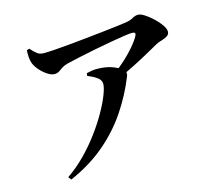

<svg xmlns="http://www.w3.org/2000/svg" viewBox="-110 -883 1221 1076"><g transform="rotate(-15 500.0 -345.5)"><path d="M122.5 -711.6 137.8 -716.4Q158.8 -692.9 173 -682.1Q187.2 -671.3 211.1 -671.3Q234.3 -671.3 273.8 -673.9Q313.3 -676.5 362.3 -681.3Q411.4 -686.1 463.1 -691.3Q514.8 -696.6 562 -701.9Q609.2 -707.1 645.6 -711.6Q682.1 -716.1 699.4 -718.9Q726.5 -723.1 742 -732.9Q757.6 -742.6 775.6 -742.6Q790.2 -742.6 812.8 -728.1Q835.4 -713.5 858.5 -691.8Q881.7 -670.1 897.4 -647.5Q913.1 -624.9 913.1 -608.9Q913.1 -591.8 898.1 -582.9Q883.1 -574 864.6 -568.9Q846.2 -563.7 833.7 -556.9Q807.3 -542.3 767.3 -519.8Q727.2 -497.3 679.3 -473.1Q631.4 -449 580.4 -425.8L563.7 -459.4Q600.2 -485.5 632.7 -515.5Q665.1 -545.5 690.4 -575.1Q715.7 -604.8 728.6 -628.2Q737.1 -643.7 732.8 -648.4Q728.4 -653.1 713.9 -653.1Q701.8 -653.1 667.4 -648Q633 -642.9 586.7 -634.6Q540.5 -626.3 490.6 -616.6Q440.7 -606.9 396.1 -597.2Q351.5 -587.5 321.6 -580.1Q302.6 -574.9 289.5 -565.9Q276.4 -556.9 265.2 -549.6Q254 -542.3 238.6 -542.3Q220.6 -542.3 197.9 -557Q175.3 -571.8 156.4 -593.4Q137.5 -615.1 129.8 -635.4Q124.2 -650.6 122.5 -670.7Q120.7 -690.7 122.5 -711.6ZM411.6 -485.5 414 -500.8Q431.2 -504.9 448.3 -507.3Q465.5 -509.7 483.8 -508.8Q531.6 -507.2 566.3 -493.6Q601 -480 613.4 -469.5Q624.3 -460.7 628.5 -450.6Q632.7 -440.4 627 -425.4Q586.6 -324.2 526.1 -234.6Q465.6 -145 379.9 -72.1Q294.1 0.7 175.9 52.8L162.2 35.6Q220 -3.8 270 -55.2Q320 -106.7 360.1 -161.7Q400.2 -216.6 428.7 -267.7Q457.2 -318.7 472.2 -358.4Q487.3 -398.1 487.3 -418.1Q487.3 -441.8 465.3 -457.2Q443.2 -472.6 411.6 -485.5Z"/></g></svg>

Font: Early Summer Mincho VF
Style: Regular
Weight: 250
Designer: GuiWonder
Version: Version 1.002